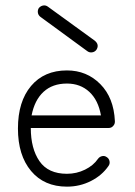

<svg xmlns="http://www.w3.org/2000/svg" viewBox="-20 -684 505 717"><path d="M230 13Q145 13 96 -45.5Q47 -104 47 -204Q47 -305 96 -363Q145 -421 230 -421Q304 -421 354.5 -370Q405 -319 409 -232V-229Q409 -220 402 -213Q396 -206 385 -206H95Q95 -129 127.5 -82Q160 -35 230 -35Q266 -35 297.5 -50.5Q329 -66 346 -91Q352 -99 361.5 -101Q371 -103 379 -97Q387 -92 389 -82Q391 -72 385 -64Q361 -29 319.5 -8Q278 13 230 13ZM98 -253H357Q347 -310 313.5 -341Q280 -372 230 -372Q176 -372 142.5 -341Q109 -310 98 -253ZM306 -493 131 -621Q123 -627 121.5 -636.5Q120 -646 125 -654Q132 -662 141.5 -663.5Q151 -665 159 -659L334 -532Q352 -517 340 -498Q334 -490 324 -488.5Q314 -487 306 -493Z"/></svg>

Font: Zen Kurenaido
Style: ARC
Weight: 400
Designer: Yoshimichi Ohira
Foundry: Positype
Version: Version 1.001